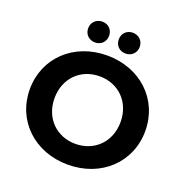

<svg xmlns="http://www.w3.org/2000/svg" viewBox="-156 -1042 1156 1197"><g transform="rotate(20 422.0 -444.0)"><path d="M321 -762C360 -762 390 -790 390 -831C390 -872 360 -900 321 -900C282 -900 251 -872 251 -831C251 -790 282 -762 321 -762ZM523 -762C562 -762 593 -790 593 -831C593 -872 562 -900 523 -900C484 -900 454 -872 454 -831C454 -790 484 -762 523 -762ZM422 12C642 12 805 -141 805 -350C805 -559 642 -712 422 -712C201 -712 39 -558 39 -350C39 -142 201 12 422 12ZM422 -126C297 -126 203 -217 203 -350C203 -483 297 -574 422 -574C547 -574 641 -483 641 -350C641 -217 547 -126 422 -126Z"/></g></svg>

Font: AWKNG-Font
Style: Bold
Weight: 700
Designer: Awakening Church
Foundry: Awakening Church
Version: Version 1.700;PS 001.700;hotconv 1.0.88;makeotf.lib2.5.64775